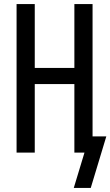

<svg xmlns="http://www.w3.org/2000/svg" viewBox="-20 -755 546 950"><path d="M429 175H345L398 0H348V-339H152V0H62V-735H152V-419H348V-735H438V-80H506Z"/></svg>

Font: Iosevka Curly Medium
Style: Regular
Weight: 500
Monospace: yes
Designer: Belleve Invis
Foundry: Belleve Invis
Version: Version 22.1.2; ttfautohint (v1.8.4)